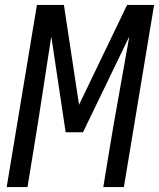

<svg xmlns="http://www.w3.org/2000/svg" viewBox="-20 -755 642 775"><path d="M7 0 129 -735H238L299 -332L493 -735H602L480 0H397L421 -147Q440 -262 461 -377.5Q482 -493 502 -608L315 -221H245L187 -608Q169 -493 151.5 -377.5Q134 -262 115 -147L91 0Z"/></svg>

Font: Iosevka SS04 Extended
Style: Italic
Weight: 400
Width: 7
Italic angle: -9°
Monospace: yes
Designer: Belleve Invis
Foundry: Belleve Invis
Version: Version 19.0.0; ttfautohint (v1.8.4)